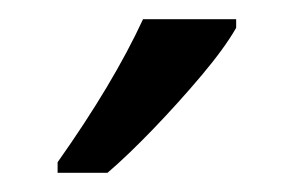

<svg xmlns="http://www.w3.org/2000/svg" viewBox="-20 -786 306 200"><path d="M226 -757Q214 -736 190 -707.5Q166 -679 139.5 -651.5Q113 -624 92 -606H40V-617Q98 -699 129 -766H226Z"/></svg>

Font: Noto Sans Lao ExtraCondensed
Style: Regular
Weight: 400
Width: 2
Designer: Monotype Design Team
Foundry: Monotype Imaging Inc.
Version: Version 2.003; ttfautohint (v1.8.4.7-5d5b)